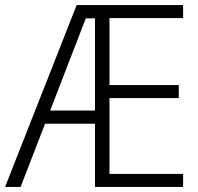

<svg xmlns="http://www.w3.org/2000/svg" viewBox="-21 -800 779 754"><path d="M698 -66H352V-314H156L60 -66H-1L280 -780H698V-729H409V-466H681V-415H409V-117H698ZM176 -366H352V-728H316Z"/></svg>

Font: Noto Sans Malayalam UI SemiCondensed Light
Style: Regular
Weight: 300
Width: 4
Designer: Jelle Bosma - Monotype Design Team
Foundry: Monotype Imaging Inc.
Version: Version 2.104; ttfautohint (v1.8.4.7-5d5b)